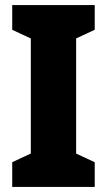

<svg xmlns="http://www.w3.org/2000/svg" viewBox="-20 -734 420 754"><path d="M352 0H28V-97L101 -131V-583L28 -617V-714H352V-617L279 -583V-131L352 -97Z"/></svg>

Font: Noto Sans Telugu Condensed Black
Style: Regular
Weight: 900
Width: 3
Designer: Jelle Bosma - Monotype Design Team
Foundry: Monotype Imaging Inc.
Version: Version 2.005; ttfautohint (v1.8.4.7-5d5b)